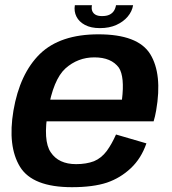

<svg xmlns="http://www.w3.org/2000/svg" viewBox="-20 -734 678 758"><path d="M264 5 280.5 -86Q211.5 -86 180.5 -132.5Q149 -178 169.5 -297Q190 -420 238.5 -464Q287.5 -507.5 352.5 -507.5Q419.5 -507.5 449.5 -466.5Q472.5 -430.5 461.5 -340.5H163.5L148.5 -255H586.5Q592.5 -274.5 596.5 -298Q621.5 -441.5 573 -520.5Q524.5 -598.5 368.5 -598.5Q217.5 -598.5 137.5 -521Q58 -443 33 -297Q9.5 -156.5 59 -75.5Q108.5 5 264 5ZM280.5 -86 264 5Q347.5 5 402 -13Q455 -31 496.5 -70Q537.5 -108.5 558 -168L438 -203Q422 -166.5 401.5 -138Q380 -109.5 351 -97.5Q320.5 -86 280.5 -86ZM374.5 -623Q411.5 -623 439.2 -635.5Q467 -648 484.2 -668.5Q501.5 -689 505.5 -713.5H438Q436 -701 429.8 -691.2Q423.5 -681.5 412.2 -676Q401 -670.5 382.5 -670.5Q366.5 -670.5 357 -676Q347.5 -681.5 344 -691Q340.5 -700.5 343 -713.5H275.5Q271.5 -689 281.8 -668.5Q292 -648 315.5 -635.5Q339 -623 374.5 -623Z"/></svg>

Font: Anybody Thin SemiBold
Style: Italic
Weight: 600
Italic angle: -10°
Version: Version 1.113;gftools[0.9.25]